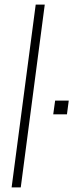

<svg xmlns="http://www.w3.org/2000/svg" viewBox="-20 -820 340 840"><path d="M30.8 0 136.2 -799.8H175.8L70.8 0ZM280.8 -379.9 272.9 -319.8H212.9L221.2 -379.9Z"/></svg>

Font: Cooper Hewitt
Style: Light Italic
Weight: 704
Designer: Village Type and Design LLC
Foundry: Cooper Hewitt Smithsonian Design Museum
Version: 1.000